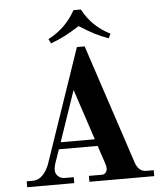

<svg xmlns="http://www.w3.org/2000/svg" viewBox="-61 -983 876 1036"><g transform="rotate(-5 377.0 -465.0)"><path d="M245 -226 339 -501 430 -226ZM44 0H299V-32H252C236 -32 223.3 -36.7 214 -46C204.7 -55.3 200 -65.7 200 -77C200 -92.3 203.7 -109.3 211 -128L232 -189H442L474 -93C478 -81 480 -71.3 480 -64C480 -55.3 477.3 -47.8 472 -41.5C466.7 -35.2 460.3 -32 453 -32H381V0H732V-32H692C664 -32 644.3 -49 633 -83L419 -730H377L166 -113C158 -91 146.3 -72 131 -56C115.7 -40 98 -32 78 -32H44ZM228 -786 240 -762C268.7 -772.7 294 -783.7 316 -795C338 -806.3 364.7 -822 396 -842C427.3 -822 454 -806.3 476 -795C498 -783.7 523.3 -772.7 552 -762L564 -786C498 -819.3 448.7 -867.3 416 -930H376C341.3 -867.3 292 -819.3 228 -786Z"/></g></svg>

Font: Km Standard TT
Style: Bold
Weight: 700
Designer: Alexey Kryukov <alexios@thessalonica.org.ru>
Version: Version 2.0.2